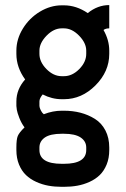

<svg xmlns="http://www.w3.org/2000/svg" viewBox="-20 -533 490 749"><path d="M43.9 -137.2Q43.9 -184.6 78.1 -223.1Q43.9 -270 43.9 -322.8V-335.4Q43.9 -380.4 69.3 -421.6Q94.7 -462.9 135.7 -487.5Q176.8 -512.2 220.7 -512.2H229.5Q277.8 -512.2 322.3 -481.9Q360.8 -513.2 406.2 -513.2V-422.4Q392.1 -422.4 383.8 -416Q406.2 -376.5 406.2 -335.4V-322.8Q406.2 -253.9 352.5 -200Q298.8 -146 229.5 -146H220.7Q182.6 -146 146.5 -164.6Q133.8 -149.4 133.8 -137.2V-119.6Q133.8 -117.7 135 -113Q136.2 -108.4 140.4 -100.3Q144.5 -92.3 150.9 -87.4Q186 -101.1 220.7 -101.1H229.5Q263.7 -101.1 293.9 -93.3Q324.2 -85.4 350.1 -69.3Q376 -53.2 391.1 -24.4Q406.2 4.4 406.2 42.5V52.2Q406.2 84 396 108.9Q385.7 133.8 369.1 149.9Q352.5 166 329.3 176.5Q306.2 187 281.5 191.4Q256.8 195.8 229.5 195.8H220.7Q193.4 195.8 168.9 191.4Q144.5 187 121.3 176.5Q98.1 166 81.3 149.9Q64.5 133.8 54.2 108.9Q43.9 84 43.9 52.2V42.5Q43.9 10.7 49.3 -2.4Q54.7 -15.6 75.7 -36.1Q63.5 -52.2 55.4 -73Q47.4 -93.8 45.7 -104.5Q43.9 -115.2 43.9 -119.6ZM229.5 -422.4H220.7Q189.5 -422.4 161.6 -393.8Q133.8 -365.2 133.8 -335.4V-322.8Q133.8 -291.5 161.1 -263.7Q188.5 -235.8 220.7 -235.8H229.5Q261.7 -235.8 289.1 -263.4Q316.4 -291 316.4 -322.8V-335.4Q316.4 -365.2 288.6 -393.8Q260.7 -422.4 229.5 -422.4ZM316.4 42.5Q316.4 18.1 294.7 3.4Q272.9 -11.2 229.5 -11.2H220.7Q176.3 -11.2 155 3.4Q133.8 18.1 133.8 42.5V52.2Q133.8 106 220.7 106H229.5Q316.4 106 316.4 52.2Z"/></svg>

Font: Anka/Coder Narrow
Style: Bold
Weight: 700
Width: 3
Monospace: yes
Version: Version 001.100